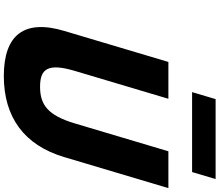

<svg xmlns="http://www.w3.org/2000/svg" viewBox="-90 -1016 1121 980"><g transform="rotate(90 470.0 -525.5)"><path d="M485.4 -1066 449.7 -946H857.7L893.4 -1066ZM751.7 -825H939.7L781.2 -293C720.5 -89 577.5 15 367.5 15C157.5 15 76.5 -89 137.2 -293L295.7 -825H483.7L341.6 -348C300.5 -210 330.6 -170 422.6 -170C514.6 -170 568.5 -210 609.6 -348Z"/></g></svg>

Font: Hussar
Style: BdOblThree
Weight: 700
Foundry: Cannot Into Space Fonts
Version: Version 2.00